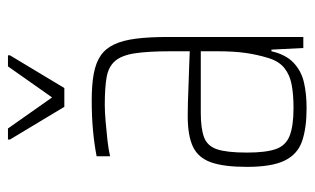

<svg xmlns="http://www.w3.org/2000/svg" viewBox="-170 -592 771 470"><g transform="rotate(-90 215.0 -357.5)"><path d="M185 8Q136 8 104 -3Q72 -14 56.5 -45.5Q41 -77 41 -138Q41 -194 52 -225.5Q63 -257 90 -270Q117 -283 166 -283Q179 -283 198.5 -282.5Q218 -282 241 -281Q264 -280 285.5 -279.5Q307 -279 324 -278V-324Q324 -380 319 -412.5Q314 -445 300 -461Q286 -477 260.5 -481.5Q235 -486 193 -486Q176 -486 152.5 -484Q129 -482 106.5 -479.5Q84 -477 67 -473V-506Q98 -512 132 -515Q166 -518 203 -518Q242 -518 269 -513Q296 -508 313.5 -496Q331 -484 341 -462.5Q351 -441 355 -408.5Q359 -376 359 -330V0H332L328 -78H324Q316 -43 296 -24Q276 -5 248 1.5Q220 8 185 8ZM185 -24Q218 -24 242 -28.5Q266 -33 282.5 -46Q299 -59 307 -84Q316 -113 320 -142Q324 -171 324 -210V-251H174Q135 -251 113.5 -243Q92 -235 84 -211Q76 -187 76 -138Q76 -92 84.5 -67.5Q93 -43 117 -33.5Q141 -24 185 -24ZM188 -585 108 -718V-723H135L211 -615L287 -723H314V-718L234 -585Z"/></g></svg>

Font: Saira Condensed Thin
Style: Regular
Weight: 250
Width: 3
Designer: Hector Gatti with collaboration of the Omnibus-Type team
Foundry: Omnibus-Type
Version: Version 1.101